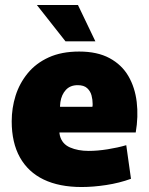

<svg xmlns="http://www.w3.org/2000/svg" viewBox="-20 -739 597 771"><path d="M308 12Q218 12 155.5 -18Q93 -48 60 -107Q27 -166 27 -252Q27 -305 42.5 -354.5Q58 -404 91 -444.5Q124 -485 175.5 -508.5Q227 -532 298 -532Q371 -532 420 -505.5Q469 -479 495.5 -433.5Q522 -388 529 -329.5Q536 -271 525 -207H131L239 -287Q212 -228 220.5 -194.5Q229 -161 261 -147Q293 -133 336 -133Q371 -133 412 -139.5Q453 -146 487 -156L506 -21Q459 -4 406.5 4Q354 12 308 12ZM132 -310H351Q352 -314 352 -316.5Q352 -319 352 -322Q352 -339 347.5 -356Q343 -373 330 -385Q317 -397 292 -397Q262 -397 244.5 -378Q227 -359 222.5 -329Q218 -299 227 -267ZM243 -573 128 -719H293L363 -573Z"/></svg>

Font: Murecho Thin Black
Style: Regular
Weight: 900
Version: Version 1.010